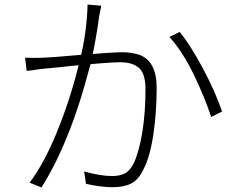

<svg xmlns="http://www.w3.org/2000/svg" viewBox="-20 -800 1040 842"><path d="M420 -754Q419 -748 415 -729Q402 -632 381 -536Q377 -522 376 -515Q347 -406 323 -334Q254 -124 162 22L110 1Q174 -85 228 -217Q263 -302 289.5 -387.5Q316 -473 330 -536Q345 -592 354 -658Q363 -724 364 -780L424 -775ZM954 -311 906 -287Q877 -376 828.5 -475.5Q780 -575 723 -638L768 -660Q814 -604 868.5 -502.5Q923 -401 954 -311ZM130 -546Q155 -546 169 -547Q206 -548 304 -557Q477 -571 516 -571Q554 -571 590 -560Q667 -533 667 -415Q667 -307 652.5 -210Q638 -113 609 -57Q587 -11 555 5Q523 21 473 21Q446 21 413.5 16.5Q381 12 357 6L349 -48Q422 -28 472 -28Q505 -28 527.5 -39.5Q550 -51 567 -85Q591 -138 604.5 -222.5Q618 -307 618 -409Q618 -476 590 -501.5Q562 -527 507 -527Q458 -527 294 -511Q236 -504 174 -499Q165 -498 152 -496.5Q139 -495 123 -492L97 -489L90 -547Q105 -546 130 -546Z"/></svg>

Font: Merged Yaku Han JP Light
Style: Regular
Weight: 300
Designer: Ryoko NISHIZUKA 西塚涼子 (kana, bopomofo & ideographs); Paul D. Hunt (Latin, Greek & Cyrillic); Sandoll Communications 산돌커뮤니
Foundry: Adobe
Version: Version 2.004